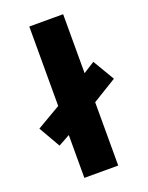

<svg xmlns="http://www.w3.org/2000/svg" viewBox="-157 -833 697 906"><g transform="rotate(-20 191.5 -380.0)"><path d="M106 0V-215L48 -183L-14 -291L106 -361V-760H276V-464L333 -500L397 -392L276 -318V0Z"/></g></svg>

Font: Noto Sans Khmer ExtraBold
Style: Regular
Weight: 800
Version: Version 2.003